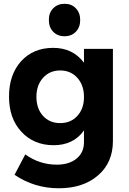

<svg xmlns="http://www.w3.org/2000/svg" viewBox="-20 -797 685 1017"><path d="M238.8 -690.9Q238.3 -729 261.7 -752.9Q285.2 -776.9 322.3 -776.9Q359.4 -776.9 381.8 -752.9Q404.8 -729 404.8 -690.9Q404.8 -652.8 381.8 -628.9Q358.9 -605 321.8 -605Q284.7 -605 261.7 -628.9Q238.8 -652.8 238.8 -690.9ZM390.1 -183.6Q425.3 -222.2 424.8 -284.2Q424.8 -345.7 389.6 -384.8Q354.5 -423.8 298.8 -423.8Q243.2 -423.8 208 -384.8Q172.9 -345.7 172.9 -284.2Q172.9 -222.2 207.5 -183.6Q242.2 -145 298.8 -145Q355.5 -145 390.1 -183.6ZM263.7 -27.8Q158.2 -28.3 92.8 -99.6Q27.3 -170.9 27.8 -286.1Q27.8 -401.4 91.8 -472.7Q155.8 -543 260.7 -543.5Q365.7 -543.9 424.8 -464.8V-538.1H578.1V-49.8Q578.1 64 499.5 131.8Q420.9 200.2 291.5 200.2Q162.1 200.2 57.1 128.9L113.8 21Q189.9 75.2 280.8 75.2Q346.7 75.2 386.2 42.5Q425.3 9.8 424.8 -44.9V-106Q369.1 -27.8 263.7 -27.8Z"/></svg>

Font: TruenoSBd
Style: Demi
Weight: 600
Designer: Julieta Ulanovsky
Foundry: Julieta Ulanovsky
Version: Version 3.001b